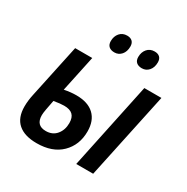

<svg xmlns="http://www.w3.org/2000/svg" viewBox="-170 -886 1012 1041"><g transform="rotate(30 336.0 -365.5)"><path d="M41 -130Q41 -168 51 -212L121 -541H228L180 -315Q220 -323 255 -323Q328 -323 366.5 -286.5Q405 -250 405 -183Q405 -98 350 -44Q295 10 197 10Q121 10 81 -25Q41 -60 41 -130ZM554 -541H661L546 0H440ZM297 -173Q297 -208 279.5 -224.5Q262 -241 226 -241Q201 -241 162 -234Q155 -199 150.5 -174Q146 -149 146 -136Q146 -72 207 -72Q249 -72 273 -101Q297 -130 297 -173ZM269 -671Q269 -701 286 -721Q303 -741 332 -741Q353 -741 364.5 -730Q376 -719 376 -698Q376 -666 359 -646.5Q342 -627 316 -627Q294 -627 281.5 -638Q269 -649 269 -671ZM441 -671Q441 -701 458 -721Q475 -741 504 -741Q525 -741 536.5 -730Q548 -719 548 -698Q548 -666 531 -646.5Q514 -627 488 -627Q466 -627 453.5 -638Q441 -649 441 -671Z"/></g></svg>

Font: Noto Sans UI NarrowMedium
Style: Italic
Weight: 500
Width: 4
Italic angle: -12°
Designer: Monotype Design Team
Foundry: Monotype Imaging Inc.
Version: Version 1.001